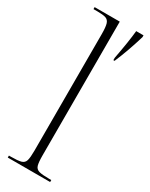

<svg xmlns="http://www.w3.org/2000/svg" viewBox="-200 -800 655 840"><g transform="rotate(30 127.5 -380.0)"><path d="M195 -612Q213 -707 218 -760H255V-751Q244 -714 230 -674.5Q216 -635 201 -600H195ZM8 0V-10H18Q53 -10 69 -14.5Q85 -19 89.5 -34.5Q94 -50 94 -84V-673Q94 -709 89 -725Q84 -741 70 -745.5Q56 -750 27 -750H8V-760H135V-84Q135 -50 139.5 -34.5Q144 -19 160 -14.5Q176 -10 211 -10H222V0Z"/></g></svg>

Font: Noto Serif Display Condensed ExtraLight
Style: Regular
Weight: 200
Width: 3
Designer: Monotype Design Team
Foundry: Monotype Imaging Inc.
Version: Version 2.009